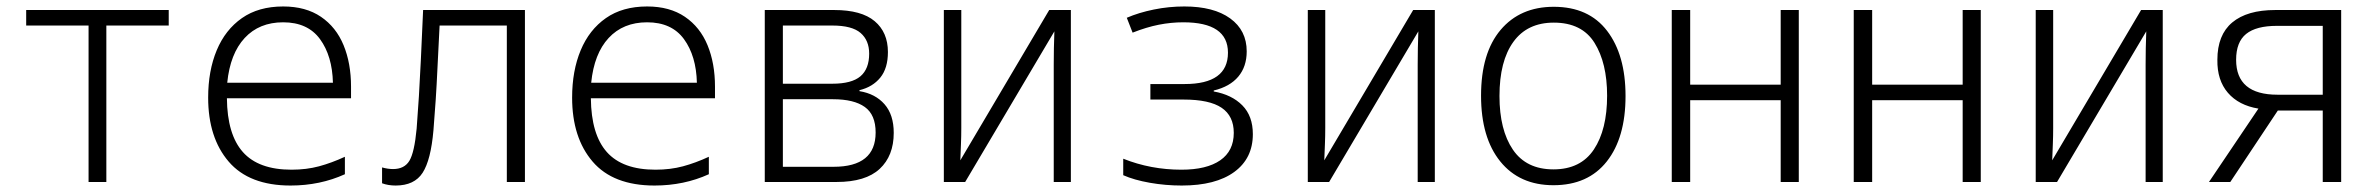

<svg xmlns="http://www.w3.org/2000/svg" viewBox="-20 -563 7359 594"><path d="M254 0V-484H61V-532H502V-484H309V0Z M879 11Q751 11 687.5 -63Q624 -137 624 -261Q624 -344 650.5 -407.5Q677 -471 728.5 -507Q780 -543 856 -543Q926 -543 973 -511Q1020 -479 1043 -423Q1066 -367 1066 -295V-259H682Q683 -147 731.5 -92.5Q780 -38 882 -38Q928 -38 967 -48.5Q1006 -59 1047 -78V-24Q970 11 879 11ZM683 -307H1010Q1008 -390 970 -442Q932 -494 856 -494Q782 -494 737 -445.5Q692 -397 683 -307Z M1204 11Q1181 11 1162 4V-45Q1180 -40 1196 -40Q1231 -40 1246.5 -65.5Q1262 -91 1269 -165Q1273 -216 1276 -265.5Q1279 -315 1282 -377.5Q1285 -440 1289 -532H1604V0H1548V-484H1340Q1336 -409 1333.5 -354.5Q1331 -300 1328 -254.5Q1325 -209 1321 -160Q1313 -68 1287.5 -28.5Q1262 11 1204 11Z M2005 11Q1877 11 1813.5 -63Q1750 -137 1750 -261Q1750 -344 1776.5 -407.5Q1803 -471 1854.5 -507Q1906 -543 1982 -543Q2052 -543 2099 -511Q2146 -479 2169 -423Q2192 -367 2192 -295V-259H1808Q1809 -147 1857.5 -92.5Q1906 -38 2008 -38Q2054 -38 2093 -48.5Q2132 -59 2173 -78V-24Q2096 11 2005 11ZM1809 -307H2136Q2134 -390 2096 -442Q2058 -494 1982 -494Q1908 -494 1863 -445.5Q1818 -397 1809 -307Z M2346 0V-532H2561Q2645 -532 2686 -497.5Q2727 -463 2727 -402Q2727 -352 2703.5 -323Q2680 -294 2639 -284V-281Q2688 -273 2716.5 -240.5Q2745 -208 2745 -152Q2745 -81 2701.5 -40.5Q2658 0 2568 0ZM2402 -304H2555Q2615 -304 2642 -327Q2669 -350 2669 -397Q2669 -438 2642.5 -461Q2616 -484 2555 -484H2402ZM2402 -47H2559Q2689 -47 2689 -153Q2689 -208 2655.5 -232Q2622 -256 2557 -256H2402Z M2900 0V-532H2954V-167Q2954 -142 2953 -117.5Q2952 -93 2951 -67L3226 -532H3293V0H3240V-363Q3240 -413 3242 -466L2966 0Z M3636 11Q3586 11 3537.5 2.5Q3489 -6 3455 -21V-72Q3540 -38 3635 -38Q3713 -38 3755 -67Q3797 -96 3797 -152Q3797 -204 3759.5 -229.5Q3722 -255 3642 -255H3539V-303H3645Q3779 -303 3779 -400Q3779 -494 3641 -494Q3603 -494 3565 -486.5Q3527 -479 3484 -462L3466 -508Q3503 -524 3549.5 -533.5Q3596 -543 3644 -543Q3735 -543 3786 -506Q3837 -469 3837 -404Q3837 -357 3811 -326Q3785 -295 3735 -283V-280Q3791 -270 3823.5 -237Q3856 -204 3856 -148Q3856 -73 3798.5 -31Q3741 11 3636 11Z M4026 0V-532H4080V-167Q4080 -142 4079 -117.5Q4078 -93 4077 -67L4352 -532H4419V0H4366V-363Q4366 -413 4368 -466L4092 0Z M4786 10Q4681 10 4621.5 -63.5Q4562 -137 4562 -267Q4562 -399 4622.5 -470.5Q4683 -542 4787 -542Q4895 -542 4952 -467.5Q5009 -393 5009 -266Q5009 -137 4951 -63.5Q4893 10 4786 10ZM4786 -39Q4870 -39 4911 -100.5Q4952 -162 4952 -267Q4952 -368 4913 -430.5Q4874 -493 4787 -493Q4705 -493 4662 -433.5Q4619 -374 4619 -266Q4619 -161 4660.5 -100Q4702 -39 4786 -39Z M5152 0V-532H5209V-301H5489V-532H5545V0H5489V-253H5209V0Z M5715 0V-532H5772V-301H6052V-532H6108V0H6052V-253H5772V0Z M6278 0V-532H6332V-167Q6332 -142 6331 -117.5Q6330 -93 6329 -67L6604 -532H6671V0H6618V-363Q6618 -413 6620 -466L6344 0Z M6814 0 6967 -227Q6906 -237 6872.5 -276Q6839 -315 6840 -378Q6840 -455 6886 -493.5Q6932 -532 7019 -532H7223V0H7166V-221H7027L6880 0ZM7026 -270H7166V-483H7024Q6960 -483 6929 -458Q6898 -433 6898 -378Q6898 -270 7026 -270Z"/></svg>

Font: Noto Sans Mono SemiCondensed Light
Style: Regular
Weight: 300
Width: 4
Designer: Monotype Design Team
Foundry: Monotype Imaging Inc.
Version: Version 2.014; ttfautohint (v1.8.4.7-5d5b)